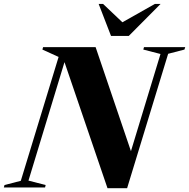

<svg xmlns="http://www.w3.org/2000/svg" viewBox="-66 -955 964 978"><path d="M790.5 -681 581.5 3.5H481.5L262.5 -638.5L79 -35L166.5 -12.5L163.5 0H-46.5L-43 -12.5L40 -34L232.5 -665L150 -702.5L153.5 -715H421L601 -185L751.5 -680L664 -702.5L667.5 -715H877.5L873.5 -702.5ZM752 -935 590 -772H499.5L436.5 -935H459L557.5 -841.5L723 -935Z"/></svg>

Font: Newsreader 72pt
Style: Bold Italic
Weight: 700
Italic angle: -17°
Designer: Hugues Gentile
Foundry: Production Type
Version: Version 1.003; ttfautohint (v1.8.3)